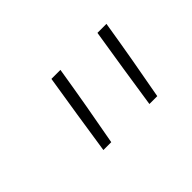

<svg xmlns="http://www.w3.org/2000/svg" viewBox="-54 -965 708 708"><g transform="rotate(-45 300.0 -611.5)"><path d="M178 -451Q190 -531 202.5 -611.5Q215 -692 228 -772H275Q262 -691 248 -611Q234 -531 219 -451ZM418 -451Q430 -531 442.5 -611.5Q455 -692 468 -772H515Q502 -691 488 -611Q474 -531 459 -451Z"/></g></svg>

Font: Iosevka Curly Slab XLtEx
Style: Italic
Weight: 200
Width: 7
Italic angle: -9°
Monospace: yes
Designer: Belleve Invis
Foundry: Belleve Invis
Version: Version 11.1.0; ttfautohint (v1.8.3)